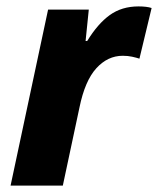

<svg xmlns="http://www.w3.org/2000/svg" viewBox="-20 -579 493 599"><path d="M13 0H176L228 -244Q245 -327 280.5 -366Q316 -405 363 -405Q379 -405 392.5 -402Q406 -399 415 -396L453 -554Q438 -559 412 -559Q360 -559 322.5 -532Q285 -505 252 -451H247L257 -549H130Z"/></svg>

Font: Noto Sans Display Extra
Style: Italic
Weight: 800
Italic angle: -12°
Designer: Monotype Design Team
Foundry: Monotype Imaging Inc.
Version: Version 1.900